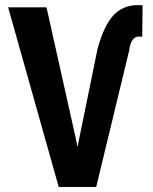

<svg xmlns="http://www.w3.org/2000/svg" viewBox="-20 -740 606 760"><path d="M279.8 -192.9 286.6 -157.7 366.2 -546.9Q391.6 -639.6 429.2 -679.7Q466.8 -719.7 525.4 -719.7L544.4 -719.2L543 -595.2H527.8Q498 -593.3 491.2 -539.6L360.8 0H212.4L12.2 -710.9H164.1Z"/></svg>

Font: Roboto Condensed
Style: Bold
Weight: 700
Designer: Google
Version: Version 2.134; 2016